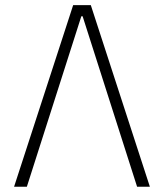

<svg xmlns="http://www.w3.org/2000/svg" viewBox="-20 -713 626 733"><path d="M33.7 0H82.5L290.5 -650.9H295.4L503.4 0H552.2L326.7 -693.4H259.3Z"/></svg>

Font: Cascadia Code PL ExtraLight
Style: Regular
Weight: 200
Monospace: yes
Designer: Aaron Bell
Foundry: Saja Typeworks
Version: Version 2404.023